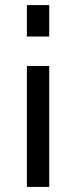

<svg xmlns="http://www.w3.org/2000/svg" viewBox="-20 -734 300 757"><path d="M174 -714V-590H86V-714ZM174 -474V3H86V-474Z"/></svg>

Font: Raleway-v4020 Medium
Style: Regular
Weight: 500
Designer: Matt McInerney, Pablo Impallari, Rodrigo Fuenzalida
Foundry: Matt McInerney, Pablo Impallari, Rodrigo Fuenzalida
Version: Version 4.020;PS 004.020;hotconv 1.0.88;makeotf.lib2.5.64775